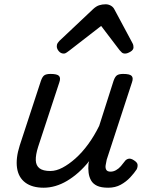

<svg xmlns="http://www.w3.org/2000/svg" viewBox="-20 -860 687 896"><path d="M184 16Q130 16 98 -8Q66 -32 59.5 -76.5Q53 -121 72 -181L171 -483Q178 -503 187.5 -509Q197 -515 216 -515Q247 -515 255.5 -505.5Q264 -496 257 -476L158 -175Q146 -137 147 -112Q148 -87 164.5 -74.5Q181 -62 215 -62Q242 -62 271.5 -77.5Q301 -93 332 -120.5Q363 -148 391.5 -187Q420 -226 443 -273L510 -483Q517 -503 526.5 -509Q536 -515 555 -515Q586 -515 594.5 -505.5Q603 -496 596 -476L478 -115Q475 -102 473 -89Q471 -76 476 -67.5Q481 -59 496 -59Q509 -59 521.5 -66Q534 -73 544 -84.5Q554 -96 562 -107Q568 -116 579 -119Q590 -122 605 -112Q621 -102 622 -91.5Q623 -81 618 -70Q607 -53 588 -32.5Q569 -12 543.5 2Q518 16 485 16Q452 16 433 7Q414 -2 405 -18Q396 -34 393.5 -54Q391 -74 393 -96L396 -108Q372 -78 346 -55Q320 -32 293 -16Q266 0 238.5 8Q211 16 184 16ZM277 -610Q264 -610 254.5 -621Q245 -632 245 -644Q245 -653 249 -659Q253 -665 257 -669L415 -818Q429 -831 443 -835.5Q457 -840 473 -840Q486 -840 497.5 -833.5Q509 -827 515 -814L597 -661Q601 -654 602 -649Q603 -644 603 -639Q603 -627 588.5 -618.5Q574 -610 564 -610Q554 -610 548.5 -615Q543 -620 538 -626L452 -739L305 -625Q299 -621 292 -615.5Q285 -610 277 -610Z"/></svg>

Font: Playwrite DK Loopet
Style: Regular
Weight: 400
Designer: Veronika Burian, José Scaglione
Foundry: TypeTogether
Version: Version 1.002